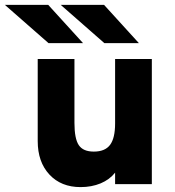

<svg xmlns="http://www.w3.org/2000/svg" viewBox="-84 -752 715 784"><path d="M245 12Q165.5 12 117.8 -39.2Q70 -90.5 70 -176V-511H220V-250Q220 -185.5 237.8 -159.2Q255.5 -133 299 -133Q345 -133 365.5 -160.5Q386 -188 386 -248V-511H536V0H386V-47Q363.5 -18.5 326.8 -3.2Q290 12 245 12ZM114 -576 -64 -732H113L255 -576ZM342 -576 164 -732H341L483 -576Z"/></svg>

Font: Overpass Black
Style: Regular
Weight: 900
Designer: Delve Withrington, Dave Bailey, Thomas Jockin
Foundry: Delve Fonts LLC
Version: Version 4.000; ttfautohint (v1.8.3)